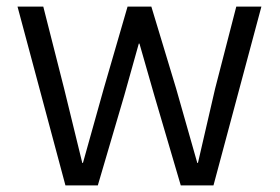

<svg xmlns="http://www.w3.org/2000/svg" viewBox="-20 -561 846 581"><path d="M276 0H178L33 -541H111L174 -293L229 -68H231L294 -293L366 -541H438L513 -293L577 -68H579L631 -293L695 -541H771L626 0H527L447 -272L402 -429H400L356 -272Z"/></svg>

Font: IBM Plex Sans JP
Style: Regular
Weight: 400
Designer: Mike Abbink; Paul van der Laan; Pieter van Rosmalen; Wujin Sim; Yejin Wi; Jinhee Kim; Boomi Park; Yona Kim; Kichan Ma
Foundry: Sandoll Inc.
Version: Version 1.001